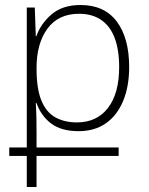

<svg xmlns="http://www.w3.org/2000/svg" viewBox="-20 -514 596 767"><path d="M87 233V109H17V75H87V-484H119L123 -369H125Q143 -420 186.5 -457Q230 -494 302 -494Q397 -494 446.5 -428Q496 -362 496 -246Q496 -169 472 -111Q448 -53 403 -21.5Q358 10 294 10Q225 10 184.5 -20.5Q144 -51 126 -102H123Q125 -68 125.5 -41Q126 -14 126 17V75H454V109H126V233ZM287 -25Q367 -25 411.5 -83Q456 -141 456 -246Q456 -315 438 -362.5Q420 -410 384 -434.5Q348 -459 296 -459Q213 -459 169.5 -399.5Q126 -340 126 -243V-240Q126 -159 145.5 -112Q165 -65 201.5 -45Q238 -25 287 -25Z"/></svg>

Font: Noto Sans Armenian ExtraLight
Style: Regular
Weight: 250
Designer: Monotype Design Team
Foundry: Monotype Imaging Inc.
Version: Version 2.007